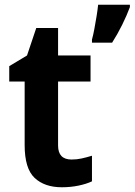

<svg xmlns="http://www.w3.org/2000/svg" viewBox="-20 -780 568 810"><path d="M282 -107Q304 -107 324.5 -111.5Q345 -116 368 -123V-15Q345 -4 311.5 3Q278 10 241 10Q168 10 126 -29.5Q84 -69 84 -168V-436H19V-501L94 -546L133 -662H225V-546H362V-436H225V-166Q225 -107 282 -107ZM528 -750Q515 -715 495.5 -675.5Q476 -636 453 -600H368V-613Q373 -631 378 -657.5Q383 -684 387.5 -712Q392 -740 394 -760H528Z"/></svg>

Font: Noto Sans Tamil SemiCondensed
Style: Bold
Weight: 700
Width: 4
Designer: Jelle Bosma - Monotype Design Team
Foundry: Monotype Imaging Inc.
Version: Version 2.004; ttfautohint (v1.8.4.7-5d5b)